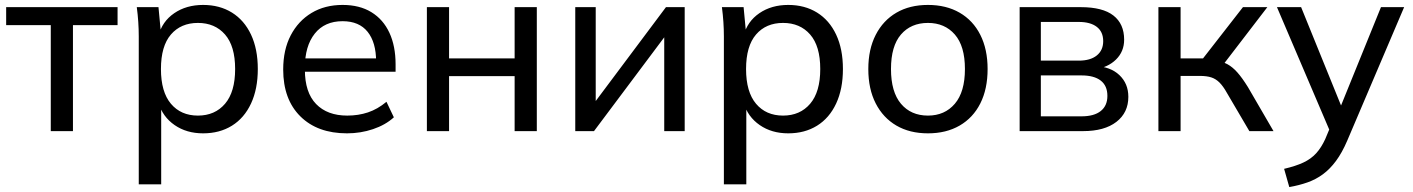

<svg xmlns="http://www.w3.org/2000/svg" viewBox="-20 -532 5731 779"><path d="M186 0V-430H5V-503H457V-430H276V0Z M543 216V-384Q543 -413 541 -443Q539 -473 535 -503H623L634 -387H623Q638 -445 687 -478.5Q736 -512 804 -512Q871 -512 921 -481Q971 -450 998.5 -391.5Q1026 -333 1026 -252Q1026 -171 998.5 -112Q971 -53 921 -22Q871 9 804 9Q737 9 688.5 -24.5Q640 -58 623 -115H634V216ZM783 -63Q852 -63 893 -111Q934 -159 934 -252Q934 -345 893 -392Q852 -439 783 -439Q714 -439 673.5 -392Q633 -345 633 -252Q633 -159 673.5 -111Q714 -63 783 -63Z M1388 9Q1268 9 1198.5 -60Q1129 -129 1129 -250Q1129 -330 1159.5 -388.5Q1190 -447 1244 -479.5Q1298 -512 1370 -512Q1439 -512 1487 -482.5Q1535 -453 1560 -399Q1585 -345 1585 -271V-241H1200V-295H1523L1506 -282Q1506 -360 1471.5 -403Q1437 -446 1370 -446Q1297 -446 1257 -395.5Q1217 -345 1217 -258V-249Q1217 -157 1262.5 -110Q1308 -63 1389 -63Q1434 -63 1473 -76Q1512 -89 1548 -119L1578 -56Q1544 -25 1493.5 -8Q1443 9 1388 9Z M1712 0V-503H1802V-295H2068V-503H2158V0H2068V-223H1802V0Z M2314 0V-503H2397V-86H2370L2682 -503H2758V0H2675V-418H2703L2390 0Z M2917 216V-384Q2917 -413 2915 -443Q2913 -473 2909 -503H2997L3008 -387H2997Q3012 -445 3061 -478.5Q3110 -512 3178 -512Q3245 -512 3295 -481Q3345 -450 3372.5 -391.5Q3400 -333 3400 -252Q3400 -171 3372.5 -112Q3345 -53 3295 -22Q3245 9 3178 9Q3111 9 3062.5 -24.5Q3014 -58 2997 -115H3008V216ZM3157 -63Q3226 -63 3267 -111Q3308 -159 3308 -252Q3308 -345 3267 -392Q3226 -439 3157 -439Q3088 -439 3047.5 -392Q3007 -345 3007 -252Q3007 -159 3047.5 -111Q3088 -63 3157 -63Z M3745 9Q3671 9 3617 -22.5Q3563 -54 3533 -112.5Q3503 -171 3503 -252Q3503 -332 3533 -390.5Q3563 -449 3617 -480.5Q3671 -512 3745 -512Q3819 -512 3873.5 -480.5Q3928 -449 3957.5 -390.5Q3987 -332 3987 -252Q3987 -171 3957.5 -112.5Q3928 -54 3873.5 -22.5Q3819 9 3745 9ZM3745 -63Q3813 -63 3854 -111Q3895 -159 3895 -252Q3895 -345 3854 -392Q3813 -439 3745 -439Q3676 -439 3635.5 -392Q3595 -345 3595 -252Q3595 -159 3635.5 -111Q3676 -63 3745 -63Z M4117 0V-503H4365Q4454 -503 4497.5 -469Q4541 -435 4541 -371Q4541 -323 4508 -290.5Q4475 -258 4422 -251V-264Q4485 -262 4521.5 -227.5Q4558 -193 4558 -139Q4558 -75 4509.5 -37.5Q4461 0 4374 0ZM4203 -60H4368Q4419 -60 4446 -81.5Q4473 -103 4473 -143Q4473 -184 4446 -205Q4419 -226 4368 -226H4203ZM4203 -286H4357Q4404 -286 4430 -307Q4456 -328 4456 -365Q4456 -403 4430 -423Q4404 -443 4357 -443H4203Z M4680 0V-503H4770V-295H4861L5023 -503H5122L4934 -258L4910 -286Q4939 -283 4960 -271.5Q4981 -260 5000.5 -238Q5020 -216 5043 -179L5147 0H5049L4958 -155Q4943 -182 4928 -197Q4913 -212 4894.5 -218Q4876 -224 4848 -224H4770V0Z M5211 227 5190 153Q5237 142 5268 127.5Q5299 113 5320 90Q5341 67 5357 32L5382 -28L5380 10L5161 -503H5259L5434 -72H5408L5583 -503H5677L5446 39Q5425 88 5400.5 121Q5376 154 5347.5 175Q5319 196 5285 208Q5251 220 5211 227Z"/></svg>

Font: Mulish Medium
Style: Regular
Weight: 500
Designer: Vernon Adams
Foundry: Vernon Adams
Version: Version 3.603; ttfautohint (v1.8.3)